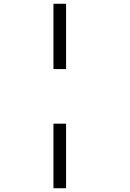

<svg xmlns="http://www.w3.org/2000/svg" viewBox="-20 -820 690 1020"><path d="M264 -453V-800H331V-453ZM264 180V-163H331V180Z"/></svg>

Font: Trispace Light
Style: Regular
Weight: 300
Designer: Tyler Finck
Foundry: Etcetera Type Company
Version: Version 1.210; ttfautohint (v1.8.3)